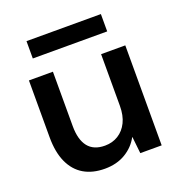

<svg xmlns="http://www.w3.org/2000/svg" viewBox="-125 -778 839 895"><g transform="rotate(-20 294.5 -330.0)"><path d="M245 12Q184 12 141 -13.5Q98 -39 75 -89.5Q52 -140 52 -214V-496H171V-226Q171 -159 198.5 -124Q226 -89 282 -89Q319 -89 348 -107Q377 -125 393.5 -158.5Q410 -192 410 -240V-496H530V0H424L415 -83H414Q391 -40 347.5 -14Q304 12 245 12ZM104 -586V-672H473V-586Z"/></g></svg>

Font: DM Sans 28pt SemiBold
Style: Regular
Weight: 600
Version: Version 4.004;gftools[0.9.30]